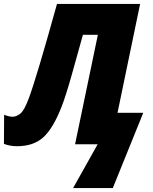

<svg xmlns="http://www.w3.org/2000/svg" viewBox="-63 -734 780 977"><path d="M511 223 666 -160H535L650 -714H227Q122 -336 84 -235Q60 -170 39.5 -155Q19 -140 2 -140Q-17 -140 -42 -150L-43 -2Q-13 10 24 10Q107 10 157 -35Q207 -80 250 -190Q270 -240 300.5 -347.5Q331 -455 359 -557H435L319 0H434L309 223Z"/></svg>

Font: Noto Sans Display SemiCondensed Black
Style: Italic
Weight: 900
Width: 4
Designer: Monotype Design team
Foundry: Monotype Imaging Inc.
Version: 1.000